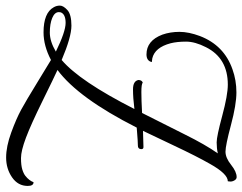

<svg xmlns="http://www.w3.org/2000/svg" viewBox="-122 -552 834 661"><g transform="rotate(90 295.5 -222.0)"><path d="M575.2 -619.2Q582.4 -619.2 586.8 -611.2Q591.2 -603.2 590.4 -596.4Q589.6 -589.6 589.6 -588.8Q564 -588.8 529.6 -527.2Q504 -482.4 467.6 -405.2Q431.2 -328 416 -296.8Q457.6 -298.4 472 -298.4Q480 -298.4 478.8 -288.8Q477.6 -279.2 466.8 -279.2Q456 -279.2 447.6 -278.4Q439.2 -277.6 426 -276.8Q412.8 -276 404.8 -275.2Q303.2 -74.4 206.4 -2.4Q231.2 8.8 312.4 48.8Q393.6 88.8 439.2 106Q484.8 123.2 509.6 123.2Q534.4 123.2 548.8 118.8Q563.2 114.4 571.2 108Q587.2 95.2 592.8 80Q605.6 80 605.6 100Q605.6 133.6 576 154Q546.4 174.4 508 174.4Q469.6 174.4 421.6 156.8Q373.6 139.2 342.8 122.4Q312 105.6 250.8 68Q189.6 30.4 172 20Q123.2 45.6 76.8 45.6Q9.6 45.6 -9.6 10.4Q-15.2 0.8 -15.2 -10.8Q-15.2 -22.4 0 -36.4Q15.2 -50.4 54 -50.4Q92.8 -50.4 172 -16.8Q244.8 -78.4 340.8 -267.2Q302.4 -262.4 273.2 -262.4Q244 -262.4 240.8 -281.6Q241.6 -293.6 250.4 -296Q254.4 -291.2 282.4 -291.2Q310.4 -291.2 354.4 -293.6Q366.4 -316.8 390.4 -365.2Q414.4 -413.6 428 -440Q463.2 -511.2 493.6 -554.4Q476 -550.4 455.6 -550.4Q435.2 -550.4 364 -569.6Q292.8 -588.8 256.8 -588.8Q165.6 -588.8 128 -513.6Q108.8 -476 108.8 -445.2Q108.8 -414.4 114.4 -392Q128.8 -337.6 166.4 -328.8L179.2 -327.2Q175.2 -308.8 152.8 -308.8Q105.6 -308.8 84.8 -363.2Q75.2 -390.4 75.2 -422.4Q75.2 -454.4 89.6 -492.8Q121.6 -576 204 -604.8Q241.6 -618.4 283.6 -618.4Q325.6 -618.4 396 -599.6Q466.4 -580.8 487.6 -580.8Q508.8 -580.8 532.8 -600Q556.8 -619.2 575.2 -619.2ZM7.2 -7.2Q7.2 7.2 27.2 15.6Q47.2 24 77.6 24Q108 24 143.2 3.2Q74.4 -30.4 44.4 -30.4Q14.4 -30.4 8 -13.6Q7.2 -10.4 7.2 -7.2Z"/></g></svg>

Font: Euphoria Script
Style: Regular
Weight: 400
Designer: Sabrina Mariela Lopez
Foundry: Sabrina Mariela Lopez
Version: Version 1.002